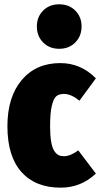

<svg xmlns="http://www.w3.org/2000/svg" viewBox="-20 -845 462 885"><path d="M356 -723.1Q356 -678.7 327.1 -649.4Q298.3 -620.1 252.9 -620.1Q207.5 -620.1 178.7 -649.4Q149.9 -678.7 149.9 -723.1Q149.9 -767.1 178.7 -796.1Q207.5 -825.2 252.9 -825.2Q298.3 -825.2 327.1 -796.1Q356 -767.1 356 -723.1ZM257.8 -554.2Q353 -554.2 421.9 -483.9L346.2 -380.9Q307.6 -412.1 274.9 -412.1Q252.4 -412.1 239.5 -401.4Q226.6 -390.6 218.8 -357.2Q210.9 -323.7 210.9 -263.2Q210.9 -220.7 215.8 -192.1Q220.7 -163.6 230 -149.4Q239.3 -135.3 249.8 -130.1Q260.3 -125 274.9 -125Q304.2 -125 340.8 -151.9L421.9 -44.9Q353.5 20 259.8 20Q143.1 20 78.6 -52.5Q14.2 -125 14.2 -263.2Q14.2 -397.9 80.1 -476.1Q146 -554.2 257.8 -554.2Z"/></svg>

Font: Fira Sans Compressed Heavy
Style: Regular
Weight: 900
Width: 1
Designer: Carrois Corporate & Edenspiekermann AG
Foundry: Carrois Corporate GbR & Edenspiekermann AG
Version: Version 4.203;PS 004.203;hotconv 1.0.88;makeotf.lib2.5.64775